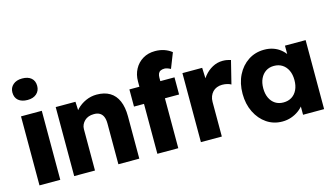

<svg xmlns="http://www.w3.org/2000/svg" viewBox="-90 -1110 2482 1427"><g transform="rotate(-15 1151.0 -396.0)"><path d="M64 0V-531H224V0ZM48 -719Q48 -755 74 -778Q100 -801 144 -801Q189 -801 214 -779.5Q239 -758 239 -719Q239 -682 213.5 -659Q188 -636 144 -636Q99 -636 73.5 -657.5Q48 -679 48 -719Z M331 -531H483L488 -423L456 -411Q467 -447 495.5 -476.5Q524 -506 564 -524Q604 -542 648 -542Q708 -542 749 -517.5Q790 -493 811 -444.5Q832 -396 832 -326V0H671V-313Q671 -345 662 -366Q653 -387 634.5 -397.5Q616 -408 589 -407Q568 -407 550 -400.5Q532 -394 519 -381.5Q506 -369 498.5 -353Q491 -337 491 -318V0H412Q384 0 364 0Q344 0 331 0Z M971 -557Q971 -609 993.5 -651Q1016 -693 1056.5 -717.5Q1097 -742 1151 -742Q1189 -742 1221 -731Q1253 -720 1278 -700L1232 -583Q1219 -590 1207 -594Q1195 -598 1185 -598Q1167 -598 1155 -592Q1143 -586 1137.5 -573.5Q1132 -561 1132 -543V0H1052Q1025 0 1004.5 0Q984 0 971 0ZM894 -384V-516H1241V-384Z M1306 0V-531H1458L1465 -358L1435 -391Q1447 -434 1474.5 -468Q1502 -502 1539 -522Q1576 -542 1618 -542Q1636 -542 1651.5 -539Q1667 -536 1680 -532L1636 -355Q1625 -362 1606.5 -366.5Q1588 -371 1568 -371Q1546 -371 1527 -363.5Q1508 -356 1495 -342Q1482 -328 1474.5 -309Q1467 -290 1467 -266V0Z M1698 -266Q1698 -347 1729 -409Q1760 -471 1814 -506.5Q1868 -542 1937 -542Q1975 -542 2006.5 -531Q2038 -520 2062 -500.5Q2086 -481 2103 -455.5Q2120 -430 2128 -401L2095 -405V-531H2254V0H2092V-128L2128 -129Q2120 -101 2102 -76Q2084 -51 2058 -32Q2032 -13 2000 -2Q1968 9 1932 9Q1865 9 1812.5 -26.5Q1760 -62 1729 -124.5Q1698 -187 1698 -266ZM2097 -266Q2097 -309 2082 -340.5Q2067 -372 2040 -389.5Q2013 -407 1976 -407Q1940 -407 1913.5 -389.5Q1887 -372 1872 -340.5Q1857 -309 1857 -266Q1857 -223 1872 -191.5Q1887 -160 1913.5 -143Q1940 -126 1976 -126Q2013 -126 2040 -143Q2067 -160 2082 -191.5Q2097 -223 2097 -266Z"/></g></svg>

Font: Our Lexend
Style: Bold
Weight: 700
Designer: Bonnie Shaver-Troup, Thomas Jockin
Foundry: Lexend
Version: Version 1.007